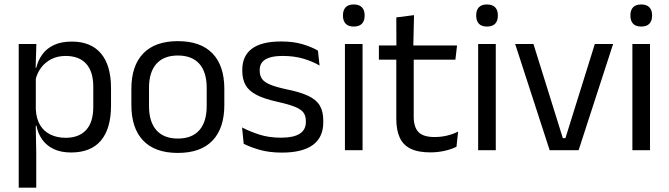

<svg xmlns="http://www.w3.org/2000/svg" viewBox="-20 -690 3074 882"><path d="M306.5 10.5Q261.5 10.5 228.5 -4.5Q195.5 -19.5 175 -47.5Q154.5 -75.5 147.5 -112.5H121L144.5 -188.5Q146.5 -144.5 164.2 -115.2Q182 -86 212.5 -71.5Q243 -57 281.5 -57Q343 -57 375.8 -93Q408.5 -129 408.5 -198.5V-292Q408.5 -361 376 -397Q343.5 -433 281.5 -433Q244.5 -433 216 -418.5Q187.5 -404 168.8 -379Q150 -354 143 -322L123 -378.5H146.5Q154.5 -412 173.8 -439.2Q193 -466.5 226.8 -482.8Q260.5 -499 310 -499Q398 -499 444 -444.2Q490 -389.5 490 -285.5V-204.5Q490 -99.5 443.8 -44.5Q397.5 10.5 306.5 10.5ZM66 172V-488H147L143.5 -370.5L144.5 -345.5V-140L144 -123.5L146.5 13.5V172Z M797 12.5Q692 12.5 637.8 -44.2Q583.5 -101 583.5 -207.5V-282Q583.5 -388 638 -444.5Q692.5 -501 797 -501Q902 -501 956.2 -444.5Q1010.5 -388 1010.5 -282V-207.5Q1010.5 -101 956.2 -44.2Q902 12.5 797 12.5ZM797 -53.5Q862 -53.5 895.8 -92Q929.5 -130.5 929.5 -203V-286.5Q929.5 -358.5 895.8 -396.8Q862 -435 797 -435Q732.5 -435 698.5 -396.8Q664.5 -358.5 664.5 -286.5V-203Q664.5 -130.5 698.5 -92Q732.5 -53.5 797 -53.5Z M1275.5 11Q1216.5 11 1172.5 -1.8Q1128.5 -14.5 1099.5 -29.5L1092 -104.5Q1128.5 -85.5 1172.2 -71.5Q1216 -57.5 1271.5 -57.5Q1328 -57.5 1356.5 -75.5Q1385 -93.5 1385 -129V-134.5Q1385 -157.5 1374.2 -172.5Q1363.5 -187.5 1335.5 -199Q1307.5 -210.5 1256 -222Q1194.5 -235.5 1159 -253.8Q1123.5 -272 1108.2 -299Q1093 -326 1093 -365V-369.5Q1093 -433.5 1137.5 -466.5Q1182 -499.5 1271.5 -499.5Q1329 -499.5 1371.2 -486.5Q1413.5 -473.5 1440.5 -457.5L1448 -389Q1415.5 -408 1373.5 -420.5Q1331.5 -433 1279 -433Q1241 -433 1217.5 -425.2Q1194 -417.5 1183.5 -403.2Q1173 -389 1173 -369V-365Q1173 -343 1183.5 -327.8Q1194 -312.5 1221.2 -301.2Q1248.5 -290 1297 -279.5Q1359.5 -267 1396.2 -249.5Q1433 -232 1449 -205.2Q1465 -178.5 1465 -136.5V-128Q1465 -59 1417 -24Q1369 11 1275.5 11Z M1564.5 0V-488H1645.5V0ZM1605 -568Q1580 -568 1567.8 -581.2Q1555.5 -594.5 1555.5 -617.5V-620Q1555.5 -643.5 1567.8 -656.5Q1580 -669.5 1605 -669.5Q1630 -669.5 1642.5 -656.5Q1655 -643.5 1655 -620V-617.5Q1655 -594 1642.5 -581Q1630 -568 1605 -568Z M1957 10Q1900.5 10 1866 -7Q1831.5 -24 1816 -58.5Q1800.5 -93 1800.5 -144.5V-452.5H1880.5V-154Q1880.5 -106 1902.5 -83.2Q1924.5 -60.5 1976.5 -60.5Q2006 -60.5 2033.2 -67Q2060.5 -73.5 2084.5 -85.5L2077 -16Q2053.5 -4 2022 3Q1990.5 10 1957 10ZM1720.5 -416V-481H2079.5L2072 -416ZM1801 -473 1800.5 -610 1882 -620.5 1878.5 -473Z M2176.5 0V-488H2257.5V0ZM2217 -568Q2192 -568 2179.8 -581.2Q2167.5 -594.5 2167.5 -617.5V-620Q2167.5 -643.5 2179.8 -656.5Q2192 -669.5 2217 -669.5Q2242 -669.5 2254.5 -656.5Q2267 -643.5 2267 -620V-617.5Q2267 -594 2254.5 -581Q2242 -568 2217 -568Z M2577.5 -55.5 2712.5 -488H2796.5L2638 0H2505L2346.5 -488H2430.5L2565.5 -55.5Z M2885 0V-488H2966V0ZM2925.5 -568Q2900.5 -568 2888.2 -581.2Q2876 -594.5 2876 -617.5V-620Q2876 -643.5 2888.2 -656.5Q2900.5 -669.5 2925.5 -669.5Q2950.5 -669.5 2963 -656.5Q2975.5 -643.5 2975.5 -620V-617.5Q2975.5 -594 2963 -581Q2950.5 -568 2925.5 -568Z"/></svg>

Font: Anek Gujarati Medium
Style: Regular
Weight: 400
Version: Version 1.003